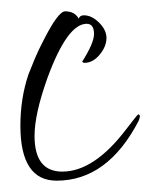

<svg xmlns="http://www.w3.org/2000/svg" viewBox="-20 -308 267 339"><path d="M80 11Q16 11 16 -86Q16 -134 30 -176Q35 -189 41.5 -204.5Q48 -220 58 -239Q83 -288 95 -288Q112 -288 119 -275Q121 -281 128 -281Q142 -281 155 -268Q168 -255 168 -241Q168 -226 156 -211.5Q144 -197 129 -197Q127 -197 125 -199Q146 -232 146 -248Q146 -266 133 -266Q99 -266 64 -171Q41 -107 41 -68Q41 -5 90 -5Q146 -5 203 -80Q222 -105 224 -106Q227 -106 227 -102Q227 -101 225 -95Q170 11 80 11Z"/></svg>

Font: Shalimar
Style: Regular
Weight: 400
Designer: Robert E. Leuschke
Foundry: Robert E. Leuschke
Version: Version 1.010; ttfautohint (v1.8.3)